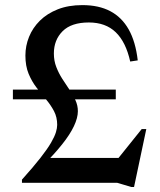

<svg xmlns="http://www.w3.org/2000/svg" viewBox="-20 -716 626 752"><path d="M490 -475Q473 -551.5 433.2 -589.8Q393.5 -628 328 -628Q259.5 -628 225.2 -593.8Q191 -559.5 191 -506.5Q191 -478 200.5 -453.5Q210 -429 224 -407.2Q238 -385.5 252 -364.8Q266 -344 275.5 -323.5Q285 -303 285 -280.5Q285 -254.5 269.5 -221.8Q254 -189 223.2 -150.5Q192.5 -112 148 -67.5L151 -97.5H487.5L417 -63.5L535 -210.5H553L505 16.5H494.5L439 0H66V-12.5Q111 -62.5 138.5 -97.8Q166 -133 180 -157.2Q194 -181.5 199 -198Q204 -214.5 204 -227Q204 -257 191.5 -280.8Q179 -304.5 160.5 -326.5Q142 -348.5 123.2 -372.8Q104.5 -397 92 -427.2Q79.5 -457.5 79.5 -498.5Q79.5 -536.5 93.8 -571.8Q108 -607 136.2 -635Q164.5 -663 206.2 -679.5Q248 -696 302.5 -696Q367 -696 412 -672.2Q457 -648.5 484 -600.8Q511 -553 519.5 -479.5ZM433.5 -365V-327H30.5V-365Z"/></svg>

Font: Newsreader 36pt Medium
Style: Regular
Weight: 500
Designer: Hugues Gentile
Foundry: Production Type
Version: Version 1.003